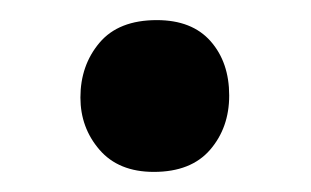

<svg xmlns="http://www.w3.org/2000/svg" viewBox="-20 -160 309 191"><path d="M208 -65Q208 -33 189 -11Q170 11 133 11Q98 11 79 -11Q60 -33 60 -63Q60 -95 79 -117.5Q98 -140 136 -140Q171 -140 189.5 -119Q208 -98 208 -65Z"/></svg>

Font: Amaranth
Style: Regular
Weight: 400
Designer: Gesine Todt
Foundry: Gesine Todt
Version: Version 1.001